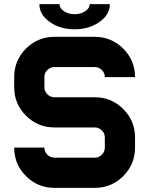

<svg xmlns="http://www.w3.org/2000/svg" viewBox="-20 -911 724 931"><path d="M439.5 -732.4Q520.5 -732.4 577.6 -675.3Q634.8 -618.2 634.8 -537.1H488.3Q488.3 -557.1 473.9 -571.5Q459.5 -585.9 439.5 -585.9H244.1Q224.1 -585.9 209.7 -571.5Q195.3 -557.1 195.3 -537.1V-488.3Q195.3 -468.3 209.7 -453.9Q224.1 -439.5 244.1 -439.5H439.5Q520.5 -439.5 577.6 -382.3Q634.8 -325.2 634.8 -244.1V-195.3Q634.8 -114.3 577.6 -57.1Q520.5 0 439.5 0H244.1Q163.1 0 106 -57.1Q48.8 -114.3 48.8 -195.3H195.3Q195.3 -175.3 209.7 -160.9Q224.1 -146.5 244.1 -146.5H439.5Q459.5 -146.5 473.9 -160.9Q488.3 -175.3 488.3 -195.3V-244.1Q488.3 -264.2 473.9 -278.6Q459.5 -293 439.5 -293H244.1Q163.1 -293 106 -350.1Q48.8 -407.2 48.8 -488.3V-537.1Q48.8 -618.2 106 -675.3Q163.1 -732.4 244.1 -732.4ZM415 -891.1H512.7Q512.7 -840.3 462.6 -804.7Q412.6 -769 341.8 -769Q271 -769 220.9 -804.7Q170.9 -840.3 170.9 -891.1H268.6Q268.6 -871.1 290.3 -856.7Q312 -842.3 341.8 -842.3Q372.1 -842.3 393.6 -856.7Q415 -871.1 415 -891.1Z"/></svg>

Font: Audex
Style: Regular
Weight: 400
Designer: GGBotNet
Foundry: GGBotNet
Version: 1.00